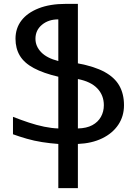

<svg xmlns="http://www.w3.org/2000/svg" viewBox="-20 -734 712 991"><path d="M382 -407Q468 -391 520 -362.5Q572 -334 596 -291.5Q620 -249 620 -191Q620 -134 590.5 -90Q561 -46 507.5 -20Q454 6 382 9V237H281V9Q239 6 197.5 -0.5Q156 -7 118 -18Q80 -29 47 -41V-131Q88 -115 128.5 -101.5Q169 -88 208 -80Q247 -72 281 -71V-338Q204 -356 154.5 -382.5Q105 -409 82.5 -446.5Q60 -484 60 -534Q60 -588 90.5 -628Q121 -668 179.5 -691Q238 -714 319 -714H382ZM163 -534Q163 -495 192.5 -464.5Q222 -434 281 -419V-634Q230 -634 196.5 -606Q163 -578 163 -534ZM382 -71Q427 -72 456.5 -88Q486 -104 501 -131Q516 -158 516 -191Q516 -242 482.5 -277.5Q449 -313 382 -326Z"/></svg>

Font: Noto Sans Armenian Medium
Style: Regular
Weight: 500
Designer: Monotype Design Team
Foundry: Monotype Imaging Inc.
Version: Version 2.007